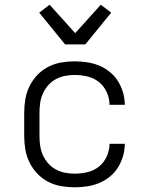

<svg xmlns="http://www.w3.org/2000/svg" viewBox="-20 -789 640 817"><path d="M298 8Q269 8 240 3Q211 -2 185 -15.5Q159 -29 139 -50Q119 -71 106 -97Q93 -123 88 -152Q83 -181 83 -210V-310Q83 -339 88 -368Q93 -397 106 -423Q119 -449 139 -470Q159 -491 185 -504.5Q211 -518 240 -523Q269 -528 298 -528Q324 -528 350.5 -524Q377 -520 401.5 -510Q426 -500 447 -483Q468 -466 482 -443.5Q496 -421 503.5 -395.5Q511 -370 511 -343H446Q446 -370 434.5 -396Q423 -422 401.5 -439.5Q380 -457 352.5 -463.5Q325 -470 298 -470Q277 -470 256.5 -466Q236 -462 217.5 -452Q199 -442 185 -426Q171 -410 162.5 -391Q154 -372 151 -351.5Q148 -331 148 -310V-210Q148 -189 151 -168.5Q154 -148 162.5 -129Q171 -110 185 -94Q199 -78 217.5 -68Q236 -58 256.5 -54Q277 -50 298 -50Q325 -50 352.5 -56.5Q380 -63 401.5 -80.5Q423 -98 434.5 -124Q446 -150 446 -177H511Q511 -150 503.5 -124.5Q496 -99 482 -76.5Q468 -54 447 -37Q426 -20 401.5 -10Q377 0 350.5 4Q324 8 298 8ZM257 -600 147 -735 191 -769 300 -648 409 -769 453 -735 343 -600Z"/></svg>

Font: Iosevka Aile Light
Style: Regular
Weight: 300
Designer: Belleve Invis
Foundry: Belleve Invis
Version: Version 27.3.5; ttfautohint (v1.8.4)